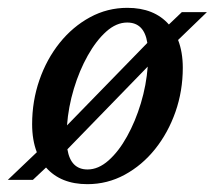

<svg xmlns="http://www.w3.org/2000/svg" viewBox="-46 -459 548 490"><path d="M279 -439Q347.5 -439 385 -396.5L418 -428H482L408.5 -357Q420.5 -326 420.5 -286Q420.5 -227 401.8 -173.5Q383 -120 349.8 -78.5Q316.5 -37 272.2 -13Q228 11 177 11Q109 11 71.5 -31.5L38 0H-26L48 -70.5Q36 -101.5 36 -142Q36 -201 54.5 -254.5Q73 -308 106.2 -349.5Q139.5 -391 183.8 -415Q228 -439 279 -439ZM278.5 -401.5Q251 -401.5 225.2 -378.5Q199.5 -355.5 178 -317.2Q156.5 -279 142.5 -232.5Q128.5 -186 125 -139L330 -349.5Q322 -401.5 278.5 -401.5ZM177.5 -26.5Q205 -26.5 231 -49.5Q257 -72.5 278.2 -110.8Q299.5 -149 313.5 -195.5Q327.5 -242 331 -289L126 -78Q134.5 -26.5 177.5 -26.5Z"/></svg>

Font: Newsreader Text Medium
Style: Italic
Weight: 500
Italic angle: -17°
Designer: Hugues Gentile
Foundry: Production Type
Version: Version 1.001